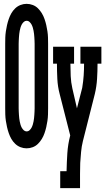

<svg xmlns="http://www.w3.org/2000/svg" viewBox="-20 -763 547 998"><path d="M118 8Q102 8 86.5 2Q71 -4 59 -15.5Q47 -27 39 -41Q31 -55 25.5 -71Q20 -87 16.5 -102.5Q13 -118 10.5 -134.5Q8 -151 7.5 -167.5Q7 -184 7 -200V-535Q7 -551 7.5 -567.5Q8 -584 10.5 -600.5Q13 -617 16.5 -632.5Q20 -648 25.5 -664Q31 -680 39 -694Q47 -708 59 -719.5Q71 -731 86.5 -737Q102 -743 118 -743Q135 -743 150.5 -737Q166 -731 177.5 -719.5Q189 -708 197.5 -694Q206 -680 211.5 -664Q217 -648 220.5 -632.5Q224 -617 226.5 -600.5Q229 -584 229.5 -567.5Q230 -551 230 -535V-200Q230 -184 229.5 -167.5Q229 -151 226.5 -134.5Q224 -118 220.5 -102.5Q217 -87 211.5 -71Q206 -55 197.5 -41Q189 -27 177.5 -15.5Q166 -4 150.5 2Q135 8 118 8ZM118 -80Q127 -80 133.5 -86Q140 -92 144 -99.5Q148 -107 150.5 -115.5Q153 -124 154.5 -132Q156 -140 157 -148.5Q158 -157 158.5 -165.5Q159 -174 159.5 -183Q160 -192 160 -200V-535Q160 -543 159.5 -552Q159 -561 158.5 -569.5Q158 -578 157 -586.5Q156 -595 154.5 -603Q153 -611 150.5 -619.5Q148 -628 144 -635.5Q140 -643 133.5 -649Q127 -655 118 -655Q110 -655 103.5 -649Q97 -643 93 -635.5Q89 -628 86.5 -619.5Q84 -611 82.5 -603Q81 -595 80 -586.5Q79 -578 78.5 -569.5Q78 -561 77.5 -552Q77 -543 77 -535V-200Q77 -192 77.5 -183Q78 -174 78.5 -165.5Q79 -157 80 -148.5Q81 -140 82.5 -132Q84 -124 86.5 -115.5Q89 -107 93 -99.5Q97 -92 103.5 -86Q110 -80 118 -80ZM293 215V127H326Q327 80 330 33.5Q333 -13 345 -59L290 -275Q280 -313 278 -352.5Q276 -392 276 -432H256V-520H365V-432H346Q346 -400 347.5 -367.5Q349 -335 356 -304L380 -200L407 -305Q407 -306 407.5 -307.5Q408 -309 408 -311Q413 -341 415 -371.5Q417 -402 417 -432H398V-520H507V-432H487Q487 -393 484.5 -353Q482 -313 473 -275L411 -30Q404 -2 401.5 26.5Q399 55 397 84V85Q397 99 396.5 113Q396 127 396 141V215Z"/></svg>

Font: Iosevka Curly Slab Semibold
Style: Regular
Weight: 600
Monospace: yes
Designer: Belleve Invis
Foundry: Belleve Invis
Version: Version 22.1.2; ttfautohint (v1.8.4)